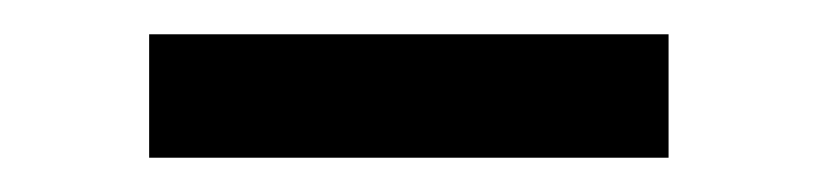

<svg xmlns="http://www.w3.org/2000/svg" viewBox="-20 -331 476 112"><path d="M67 -239V-311H370V-239Z"/></svg>

Font: Cairo
Style: Regular
Weight: 400
Designer: Mohamed Gaber, Accademia di Belle Arti di Urbino
Foundry: Kief Type Foundry, Accademia di Belle Arti di Urbino
Version: Version 3.120